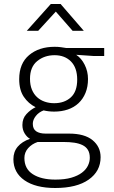

<svg xmlns="http://www.w3.org/2000/svg" viewBox="-20 -710 571 960"><path d="M76 -314Q76 -393 125.5 -434.5Q175 -476 253 -476Q271 -476 284.5 -474Q298 -472 311 -470H501V-430H448L361 -436Q387 -419 403.5 -386Q420 -353 420 -315Q420 -276 407.5 -245.5Q395 -215 372.5 -194Q350 -173 319 -162.5Q288 -152 251 -152Q223 -152 198 -158Q174 -149 159 -130Q144 -111 144 -91Q144 -65 161 -53.5Q178 -42 208 -42H325Q403 -42 443 -9Q483 24 483 76Q483 146 423.5 188Q364 230 256 230Q158 230 102.5 191.5Q47 153 47 86Q47 49 68.5 23.5Q90 -2 130 -16Q115 -24 103.5 -42.5Q92 -61 92 -85Q92 -118 112.5 -140Q133 -162 158 -174Q122 -192 99 -226Q76 -260 76 -314ZM168 0Q139 10 120.5 31Q102 52 102 80Q102 134 144 161Q186 188 257 188Q304 188 336.5 178.5Q369 169 389.5 153.5Q410 138 419.5 118.5Q429 99 429 79Q429 55 419.5 39.5Q410 24 392.5 15.5Q375 7 351.5 3.5Q328 0 300 0ZM366 -312Q366 -371 335 -402.5Q304 -434 253 -434Q202 -434 166 -404.5Q130 -375 130 -316Q130 -285 139.5 -262Q149 -239 165.5 -224Q182 -209 204 -201.5Q226 -194 251 -194Q302 -194 334 -223Q366 -252 366 -312ZM399 -556H343L259 -652L171 -556H114L234 -690H283Z"/></svg>

Font: Ek Mukta ExtraLight
Style: Regular
Weight: 275
Designer: Girish Dalvi and Yashodeep Gholap
Foundry: Ek Type
Version: Version 2.538;PS 1.002;hotconv 16.6.51;makeotf.lib2.5.65220;